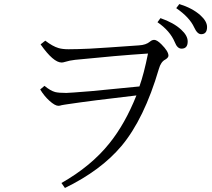

<svg xmlns="http://www.w3.org/2000/svg" viewBox="-20 -892 1040 940"><path d="M647.9 -424.8Q427.7 -399.4 304.7 -380.9Q300.3 -380.4 292 -378.9Q284.7 -377.4 281.7 -377Q272.9 -374 265.6 -374Q249 -374 221.2 -399.4Q196.3 -421.9 176.8 -454.1L197.8 -471.7Q226.6 -447.8 250 -441.4Q267.1 -437 304.7 -437Q317.9 -437 426.8 -445.8Q455.6 -448.2 662.6 -468.8Q684.6 -530.3 704.6 -629.9Q554.2 -620.1 347.7 -599.1Q321.3 -596.2 297.9 -588.9Q288.6 -585.9 281.7 -585.9Q241.2 -585.9 178.7 -674.8L201.7 -692.9Q237.8 -665 266.6 -656.7Q285.6 -650.9 315.9 -650.9Q356.9 -650.9 419.9 -653.8Q483.9 -657.2 660.6 -669.9Q694.8 -671.9 713.9 -688Q724.1 -696.8 734.9 -696.8Q748.5 -696.8 770.5 -674.8Q804.7 -640.6 804.7 -619.6Q804.7 -609.9 789.6 -600.6Q767.6 -589.8 757.8 -554.7Q686 -310.1 574.7 -177.2Q474.1 -57.6 297.9 28.3L280.8 3.9Q425.8 -78.1 516.1 -190.9Q592.3 -285.6 647.9 -424.8ZM765.6 -803.2Q830.6 -780.8 867.2 -746.6Q898.9 -717.8 898.9 -689Q898.9 -653.8 868.7 -653.8Q848.1 -653.8 835.9 -685.1Q812.5 -741.2 751 -783.2ZM857.9 -872.1Q921.4 -852.5 960.4 -817.9Q993.7 -788.1 993.7 -759.8Q993.7 -724.6 964.8 -724.6Q945.8 -724.6 930.7 -757.8Q908.2 -807.1 842.8 -852.1Z"/></svg>

Font: I.Ming
Style: Regular
Weight: 400
Designer: Ichiten Fonts Project
Version: Version 6.11; Dec 27, 2019